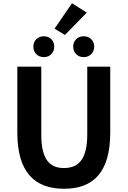

<svg xmlns="http://www.w3.org/2000/svg" viewBox="-20 -1152 788 1186"><path d="M375 14C556 14 661 -87 661 -333V-740H519V-320C519 -166 463 -114 375 -114C288 -114 235 -166 235 -320V-740H87V-333C87 -87 195 14 375 14ZM251 -799C289 -799 315 -827 315 -864C315 -901 289 -928 251 -928C213 -928 186 -901 186 -864C186 -827 213 -799 251 -799ZM317 -975 381 -936 516 -1074 425 -1132ZM497 -799C535 -799 562 -827 562 -864C562 -901 535 -928 497 -928C459 -928 432 -901 432 -864C432 -827 459 -799 497 -799Z"/></svg>

Font: Genne Gothic Bold
Style: Regular
Weight: 700
Designer: Ryoko NISHIZUKA (kana & ideographs); Paul D. Hunt (Latin, Greek & Cyrillic); Wenlong ZHANG (bopomofo); Sandoll Communica
Foundry: Adobe Systems Incorporated
Version: Version 1.004;PS 1.004;hotconv 16.6.51;makeotf.lib2.5.65220